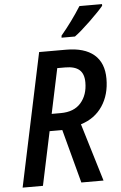

<svg xmlns="http://www.w3.org/2000/svg" viewBox="-62 -983 648 1026"><g transform="rotate(-5 262.5 -470.0)"><path d="M168 -714H312Q411 -714 462.5 -670Q514 -626 514 -541Q514 -455 473 -394Q432 -333 357 -310L451 0H332L255 -288H187L126 0H17ZM255 -379Q326 -379 363 -421.5Q400 -464 400 -531Q400 -577 375.5 -598.5Q351 -620 300 -620H257L206 -379ZM295 -791Q354 -861 404 -940H525V-931Q502 -903 450 -853Q398 -803 366 -780H294Z"/></g></svg>

Font: Noto Sans UI NarrowMedium
Style: Italic
Weight: 500
Width: 4
Italic angle: -12°
Designer: Monotype Design Team
Foundry: Monotype Imaging Inc.
Version: Version 1.001